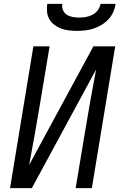

<svg xmlns="http://www.w3.org/2000/svg" viewBox="-20 -975 640 995"><path d="M32 0 153 -735H237L188 -441Q175 -361 160.5 -280.5Q146 -200 131 -120L464 -735H577L456 0H372L421 -294Q434 -374 448.5 -454.5Q463 -535 478 -615L145 0ZM379 -815Q358 -815 337 -817.5Q316 -820 297 -827Q278 -834 262 -846Q246 -858 236 -875Q226 -892 224 -913Q222 -934 225 -955H303Q300 -938 306.5 -922.5Q313 -907 326.5 -898.5Q340 -890 356.5 -887Q373 -884 390 -884Q408 -884 425.5 -887Q443 -890 459.5 -898.5Q476 -907 487 -922.5Q498 -938 501 -955H579Q576 -934 567 -913Q558 -892 542 -875Q526 -858 506 -846Q486 -834 465 -827Q444 -820 422 -817.5Q400 -815 379 -815Z"/></svg>

Font: Iosevka SS04 Extended Oblique
Style: Regular
Weight: 400
Width: 7
Italic angle: -9°
Monospace: yes
Designer: Belleve Invis
Foundry: Belleve Invis
Version: Version 19.0.0; ttfautohint (v1.8.4)